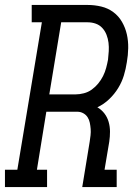

<svg xmlns="http://www.w3.org/2000/svg" viewBox="-46 -755 566 775"><path d="M-26 0V-70H24L123 -665H82V-735H308Q336 -735 363 -728.5Q390 -722 411.5 -706Q433 -690 446.5 -666.5Q460 -643 466 -616.5Q472 -590 471.5 -561Q471 -532 466 -504Q462 -477 454 -450.5Q446 -424 431 -399.5Q416 -375 394.5 -354.5Q373 -334 347 -322Q364 -312 375.5 -297Q387 -282 392.5 -263Q398 -244 398 -223.5Q398 -203 395 -183L376 -70H425V0H286L316 -183Q318 -196 319.5 -209Q321 -222 320 -234.5Q319 -247 316.5 -259.5Q314 -272 307.5 -282Q301 -292 290 -298Q279 -304 266 -304H141L103 -70H144V0ZM153 -374H259Q275 -374 292.5 -378.5Q310 -383 324.5 -393.5Q339 -404 350.5 -418Q362 -432 370 -448Q378 -464 382.5 -481Q387 -498 390 -514Q392 -531 393 -548.5Q394 -566 392 -582.5Q390 -599 384 -614.5Q378 -630 367 -642Q356 -654 340.5 -659.5Q325 -665 308 -665H201Z"/></svg>

Font: Iosevka Gothic
Style: Italic
Weight: 400
Italic angle: -9°
Monospace: yes
Designer: Belleve Invis
Foundry: Belleve Invis
Version: Version 15.5.1; ttfautohint (v1.8.4)